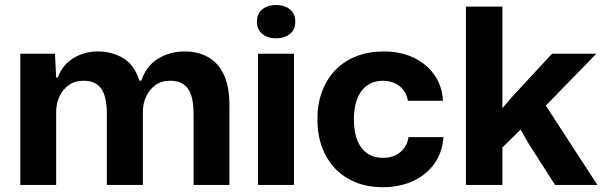

<svg xmlns="http://www.w3.org/2000/svg" viewBox="-20 -756 2474 785"><path d="M62.9 0V-536.3H204.7L209.6 -439.3H216.4Q236.7 -492.7 281.4 -519.2Q326.1 -545.7 380.3 -545.7Q436.1 -545.7 482.5 -519Q528.9 -492.3 550 -426.1H558Q577.6 -486.1 625.9 -515.9Q674.3 -545.7 735.3 -545.7Q787.1 -545.7 828.4 -523.9Q869.7 -502.1 893.9 -453.4Q918.1 -404.6 918.1 -323.6V0H771.4V-291.9Q771.4 -337 761.6 -366.9Q751.7 -396.9 730.6 -411.4Q709.4 -426 675.7 -426Q640.4 -426 615.4 -408Q590.4 -390 577.3 -361.1Q564.1 -332.3 564.1 -298.3V0H416.9V-291.9Q416.9 -337 407 -366.9Q397.1 -396.9 376.1 -411.4Q355.1 -426 321.7 -426Q286.1 -426 261.1 -408Q236.1 -390 222.9 -361.1Q209.6 -332.3 209.6 -298.3V0Z M1034.9 0V-536.3H1181.9V0ZM1108.9 -599.3Q1074.5 -599.3 1052.5 -617.2Q1030.4 -635.1 1030.4 -667.4Q1030.4 -700 1052.5 -717.8Q1074.5 -735.6 1108.9 -735.6Q1143.2 -735.6 1165.2 -717.8Q1187.3 -700 1187.3 -667.4Q1187.3 -635.1 1165.2 -617.2Q1143.2 -599.3 1108.9 -599.3Z M1544.4 9.4Q1484 9.4 1434.9 -10.3Q1385.7 -30 1350.5 -66.8Q1315.3 -103.6 1296.5 -154.6Q1277.7 -205.6 1277.7 -268.4Q1277.7 -331.3 1296.9 -382.4Q1316 -433.6 1351.7 -470.1Q1387.4 -506.7 1437.4 -526.2Q1487.4 -545.7 1548.9 -545.7Q1617.4 -545.7 1670.9 -520.4Q1724.3 -495 1756.1 -449.6Q1788 -404.1 1791 -344H1647.9Q1642.9 -371.4 1628.2 -389.4Q1613.6 -407.4 1592.4 -416.6Q1571.3 -425.7 1545.4 -425.7Q1516 -425.7 1493.9 -414.4Q1471.7 -403.1 1456.9 -382.5Q1442 -361.9 1434.4 -332.9Q1426.9 -304 1426.9 -267.7Q1426.9 -215.3 1441.6 -180.6Q1456.4 -145.9 1482.8 -128.2Q1509.1 -110.6 1544.4 -110.6Q1575.3 -110.6 1597.4 -121.5Q1619.6 -132.4 1633.1 -151.5Q1646.7 -170.6 1650.1 -195.4H1792.9Q1789.1 -133.4 1756.3 -87.3Q1723.4 -41.1 1669 -15.9Q1614.6 9.4 1544.4 9.4Z M1884.9 0V-729H2034V-313.6L2078 -364.7L2237 -536.3H2418.1L2211.6 -324.3L2422.3 0H2249.3L2140.4 -170.4L2108.4 -226.1L2034 -152.9V0Z"/></svg>

Font: Mona Sans ExtraLight
Style: Regular
Weight: 200
Designer: Deni Anggara
Foundry: GitHub
Version: Version 2.000